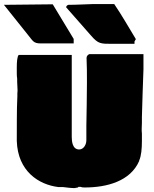

<svg xmlns="http://www.w3.org/2000/svg" viewBox="-45 -951 773 962"><path d="M324.2 -733.4V-755.9L219.3 -929.4L-25.3 -926.8L95.7 -775.4C120.1 -746.1 122.1 -733.4 159.2 -733.4ZM286.3 -914.6 412.1 -771.5C447.3 -731.4 459 -731.4 515.6 -731.4H628.9V-743.2C631.8 -747.1 632.8 -751 635.7 -754.9C599.7 -814.2 566 -873.9 527.3 -930.7H422.9C382.8 -929.7 339.8 -926.8 297.9 -926.8C292 -925.8 286.3 -919.4 286.3 -914.6ZM41 -557.6V-558.6V-542C41 -527.3 43 -512.7 43 -498C43 -493.2 42 -487.3 42 -482.4V-468.8C38.1 -390.6 40 -321.3 39.1 -245.1C43.9 -92.8 149.4 -25.4 248 -13.7H270.5C289.1 -11.7 314.5 -7.8 333 -8.8V-9.8C337.9 -9.8 347.7 -10.7 347.7 -14.6H359.4C366.2 -11.7 373 -11.7 379.9 -11.7C490.2 -11.7 608.4 -43 652.3 -144.5V-146.5C663.1 -169.9 666 -208 666 -244.1V-282.2C665 -289.1 665 -296.9 665 -305.7C665 -314.5 666 -324.2 666 -335V-365.2C668 -446.3 670.9 -520.5 673.8 -603.5V-679.7H402.3C393.6 -675.8 388.7 -668.9 388.7 -660.2C390.6 -622.1 390.6 -580.1 390.6 -537.1C390.6 -462.9 388.7 -392.6 387.7 -321.3V-249C387.7 -224.6 373 -202.1 351.6 -202.1C317.4 -202.1 314.5 -244.1 314.5 -265.6V-675.8H48.8C41 -668 39.1 -639.6 39.1 -613.3C39.1 -588.2 38.7 -569.4 41 -557.6Z"/></svg>

Font: Bowlby One SC
Style: Regular
Weight: 400
Width: 1
Version: Version 1.2